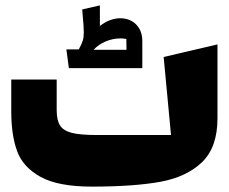

<svg xmlns="http://www.w3.org/2000/svg" viewBox="-20 -629 853 716"><path d="M791 -188Q791 -79.6 733.4 -24.2Q675.8 31.2 577.1 49.1Q478.5 66.9 322.3 66.9Q197.3 66.9 131.6 30.8Q65.9 -5.4 43.9 -65.2Q22 -125 22 -213.9V-332.5H191.4V-218.3Q191.4 -180.7 203.9 -161.1Q216.3 -141.6 247.8 -133.5Q279.3 -125.5 341.3 -125.5H617.7L590.3 -416.5L791 -463.4ZM273.9 -444.8Q285.2 -465.8 288.8 -478Q292.5 -490.2 292.5 -509.3Q292.5 -529.8 288.1 -574.2L286.6 -593.8L352.5 -608.9V-532.2Q370.6 -546.4 390.1 -553.7Q409.7 -561 428.7 -561Q451.7 -561 470.2 -551Q488.8 -541 499.8 -521.7Q510.7 -502.4 510.7 -476.6V-375H236.8L227.5 -444.8ZM451.7 -443.4 451.2 -483.9Q436.5 -485.8 429.7 -485.8Q400.9 -485.8 374.3 -474.6Q347.7 -463.4 329.1 -443.4Z"/></svg>

Font: SG Kara Bold
Style: Regular
Weight: 400
Designer: Damoon Khanjanzadeh
Version: Version 1.000